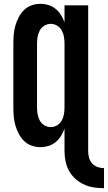

<svg xmlns="http://www.w3.org/2000/svg" viewBox="-20 -763 565 1006"><path d="M525 223Q498 223 471.5 219Q445 215 420 203.5Q395 192 375 174Q355 156 342 132.5Q329 109 323.5 82Q318 55 318 29V-89Q311 -69 299.5 -50.5Q288 -32 271.5 -18.5Q255 -5 234 1.5Q213 8 192 8Q168 8 145.5 0Q123 -8 106 -24.5Q89 -41 78 -62.5Q67 -84 60.5 -106.5Q54 -129 52 -152.5Q50 -176 50 -200V-535Q50 -559 52 -582.5Q54 -606 60.5 -628.5Q67 -651 78 -672.5Q89 -694 106 -710.5Q123 -727 145.5 -735Q168 -743 192 -743Q213 -743 234 -736.5Q255 -730 271.5 -716.5Q288 -703 299.5 -684.5Q311 -666 318 -646V-735H442V29Q442 46 446.5 63Q451 80 462.5 93Q474 106 491 112Q508 118 525 118ZM246 -97Q264 -97 279.5 -106.5Q295 -116 303.5 -131.5Q312 -147 315 -164.5Q318 -182 318 -200V-535Q318 -553 315 -570.5Q312 -588 303.5 -603.5Q295 -619 279.5 -628.5Q264 -638 246 -638Q228 -638 212.5 -628.5Q197 -619 188.5 -603.5Q180 -588 177 -570.5Q174 -553 174 -535V-200Q174 -182 177 -164.5Q180 -147 188.5 -131.5Q197 -116 212.5 -106.5Q228 -97 246 -97Z"/></svg>

Font: Iosevka Term Curly Extrabold
Style: Regular
Weight: 800
Designer: Belleve Invis
Foundry: Belleve Invis
Version: Version 32.3.0